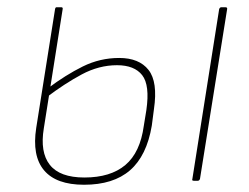

<svg xmlns="http://www.w3.org/2000/svg" viewBox="-20 -499 688 530"><path d="M212 11Q135 11 101.5 -29Q68 -69 80 -146L132 -474Q133 -479 136 -479H149Q154 -479 153 -474L101 -145Q90 -79 117.5 -44Q145 -9 213 -9Q285 -9 326 -43.5Q367 -78 377 -152L384 -195Q394 -264 372.5 -291.5Q351 -319 303 -319Q253 -319 205.5 -293.5Q158 -268 108 -230L112 -255Q161 -292 208.5 -315.5Q256 -339 309 -339Q364 -339 390 -306Q416 -273 405 -198L399 -152Q385 -69 339 -29Q293 11 212 11ZM515 0Q509 0 511 -5L585 -474Q587 -479 591 -479H602Q608 -479 607 -474L532 -5Q530 0 526 0Z"/></svg>

Font: Sofia Sans Semi Condensed Thin
Style: Italic
Weight: 250
Italic angle: -9°
Version: Version 4.100